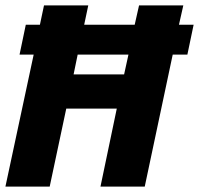

<svg xmlns="http://www.w3.org/2000/svg" viewBox="-22 -687 733 707"><path d="M50 -486 73 -596H125L140 -667H303L288 -596H474L490 -667H653L637 -596H691L668 -486H614L511 0H348L408 -287H222L161 0H-2L102 -486ZM249 -413H435L451 -486H264Z"/></svg>

Font: Epunda Sans ExtraBold
Style: Italic
Weight: 800
Italic angle: -12.0243°
Designer: Simon Atzbach
Foundry: typofactur
Version: Version 2.204; ttfautohint (v1.8.4.7-5d5b)